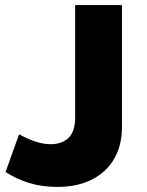

<svg xmlns="http://www.w3.org/2000/svg" viewBox="-20 -720 578 755"><path d="M205 15Q144.5 15 93 -1Q41.5 -17 2 -44L55 -192Q89.5 -173 120 -163Q150.5 -153 179 -153Q224 -153 249.8 -178.2Q275.5 -203.5 275.5 -258.5V-700H459.5V-218.5Q459.5 -149.5 429.8 -97Q400 -44.5 343 -14.8Q286 15 205 15Z"/></svg>

Font: Geologica Thin Cursive ExtraBold
Style: Regular
Weight: 800
Version: Version 1.010;gftools[0.9.28]